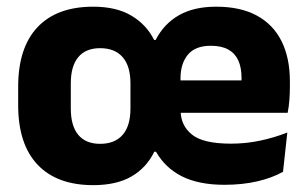

<svg xmlns="http://www.w3.org/2000/svg" viewBox="-20 -526 898 560"><path d="M252 14Q146 14 89.5 -45.8Q33 -105.5 33 -219.5V-273Q33 -387 89.5 -446.8Q146 -506.5 252 -506.5Q319 -506.5 363 -480.5Q407 -454.5 429.5 -409.5H434Q458 -456.5 501.8 -481.5Q545.5 -506.5 610.5 -506.5Q681.5 -506.5 729.2 -480.5Q777 -454.5 801.2 -405.8Q825.5 -357 825.5 -289V-272.5Q825.5 -253.5 824 -233.8Q822.5 -214 819 -197H681.5Q683 -227.5 683.8 -253.5Q684.5 -279.5 684.5 -298Q684.5 -329 675 -349.8Q665.5 -370.5 645.8 -381.5Q626 -392.5 595 -392.5Q549.5 -392.5 528 -366.5Q506.5 -340.5 506.5 -297.5V-252L507 -235V-202.5Q507 -160.5 539.5 -133.8Q572 -107 654 -107Q697.5 -107 738.8 -115.8Q780 -124.5 818 -139.5L805.5 -25Q773.5 -7 730.2 3Q687 13 634.5 13Q560 13 511 -11.5Q462 -36 435 -83.5H430Q407.5 -37 363.8 -11.5Q320 14 252 14ZM441.5 -197V-291.5H788.5V-197ZM272 -106.5Q315 -106.5 337.8 -132.8Q360.5 -159 360.5 -209.5V-283Q360.5 -333 337.8 -359.2Q315 -385.5 272 -385.5Q230 -385.5 208.2 -359.2Q186.5 -333 186.5 -283V-209.5Q186.5 -159 208.2 -132.8Q230 -106.5 272 -106.5Z"/></svg>

Font: Anek Odia
Style: Bold
Weight: 700
Designer: Yesha Goshar & Mahesh Sahu (Odia), Yesha Goshar (Latin)
Foundry: Ek Type
Version: Version 1.003